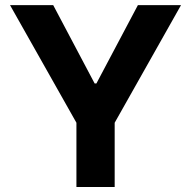

<svg xmlns="http://www.w3.org/2000/svg" viewBox="-20 -748 765 768"><path d="M20.1 -727.5H192.8L358.6 -414.1H365.6L531.6 -727.5H704.1L438.7 -257V0H285.7V-257Z"/></svg>

Font: Inter
Style: Regular
Weight: 400
Designer: Rasmus Andersson
Foundry: rsms
Version: Version 4.000;git-8c9346024